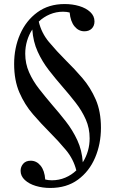

<svg xmlns="http://www.w3.org/2000/svg" viewBox="-20 -731 590 951"><path d="M229 200Q191 200 157.5 190Q124 180 103 160.5Q82 141 82 115Q82 95 95 80Q108 65 132 65Q161 65 181 89.5Q201 114 204 158Q219 162 237 162Q272 162 303 149Q334 136 358 113Q344 57 306.5 12Q269 -33 225 -77Q183 -119 142.5 -166Q102 -213 76 -273Q50 -333 50 -414Q50 -494 79.5 -561.5Q109 -629 165 -670Q221 -711 300 -711Q339 -711 372.5 -701Q406 -691 427 -671.5Q448 -652 448 -625Q448 -603 434.5 -589.5Q421 -576 398 -576Q369 -576 349 -600.5Q329 -625 325 -669Q310 -673 292 -673Q258 -673 227 -660Q196 -647 172 -624Q185 -568 222.5 -523Q260 -478 307 -431Q348 -391 388 -344.5Q428 -298 454 -238.5Q480 -179 480 -98Q480 -18 451 50Q422 118 366 159Q310 200 229 200ZM140 -585Q123 -559 114 -528.5Q105 -498 105 -465Q105 -416 124 -373Q143 -330 173.5 -291Q204 -252 238 -212Q273 -172 306.5 -129Q340 -86 363 -36.5Q386 13 390 73Q424 19 424 -46Q424 -96 405 -139Q386 -182 355 -222Q324 -262 289 -302Q255 -341 222 -383.5Q189 -426 166.5 -475.5Q144 -525 140 -585Z"/></svg>

Font: Tiro Kannada
Style: Regular
Weight: 400
Designer: Kannada: John Hudson & Fiona Ross. Latin: John Hudson.
Foundry: Tiro Typeworks Ltd.
Version: Version 1.52